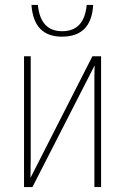

<svg xmlns="http://www.w3.org/2000/svg" viewBox="-20 -755 509 775"><path d="M330 -735Q320 -629 231 -629Q143 -629 133 -735H107Q116 -607 230 -607Q349 -607 356 -735ZM77 -528V0H111L362 -491Q361 -467 361 -447Q361 -427 361 -403V0H388V-528H353L103 -37Q103 -58 103.5 -77Q104 -96 104 -120V-528Z"/></svg>

Font: Noto Sans Display SemiCondensed Thin
Style: Regular
Weight: 250
Width: 4
Designer: Monotype Design team
Foundry: Monotype Imaging Inc.
Version: 1.000